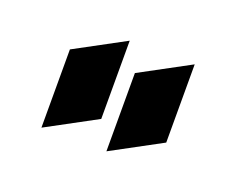

<svg xmlns="http://www.w3.org/2000/svg" viewBox="-55 -733 520 422"><g transform="rotate(20 204.5 -522.0)"><path d="M70 -399V-582L187 -645V-462ZM222 -399V-582L339 -645V-462Z"/></g></svg>

Font: Tajawal Black
Style: Regular
Weight: 900
Designer: Boutros Fonts
Foundry: Created by Boutros International 2017
Version: Version 1.700